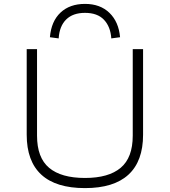

<svg xmlns="http://www.w3.org/2000/svg" viewBox="-20 -957 872 985"><path d="M416 8Q267 8 192 -61Q117 -130 117 -266V-705H170V-261Q170 -148 232 -96Q294 -44 416 -44Q537 -44 599 -96Q661 -148 661 -261V-705H714V-266Q714 -130 639 -61Q564 8 416 8ZM281 -760 236 -766Q243 -848 290.5 -892.5Q338 -937 416 -937Q494 -937 541.5 -891Q589 -845 596 -766L551 -760Q547 -820 513.5 -855.5Q480 -891 416 -891Q354 -891 319.5 -857Q285 -823 281 -760Z"/></svg>

Font: Nunito Sans 7pt SemiExpanded ExtraLight
Style: Regular
Weight: 250
Width: 6
Designer: Vernon Adams
Foundry: Vernon Adams
Version: Version 3.101;gftools[0.9.27]